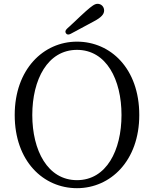

<svg xmlns="http://www.w3.org/2000/svg" viewBox="-20 -965 806 1005"><path d="M325 -791C330 -783 339 -782 350 -788L471 -853C511 -874 525 -891 525 -910C525 -930 510 -945 491 -945C476 -945 462 -935 429 -906C411 -890 390 -870 369 -850C356 -838 344 -827 331 -815C322 -806 320 -799 325 -791ZM57 -363C57 -121 207 20 383 20C559 20 709 -124 709 -363C709 -606 559 -747 383 -747C207 -747 57 -602 57 -363ZM149 -363C149 -548 229 -704 383 -704C537 -704 616 -548 616 -363C616 -178 537 -22 383 -22C229 -22 149 -178 149 -363Z"/></svg>

Font: 寒蝉锦书宋
Style: Regular
Weight: 400
Designer: 寒蝉锦书宋{Warren} 思源宋体{Ryoko NISHIZUKA 西塚涼子 (kana & ideographs); Frank Grießhammer (Latin, Greek & Cyrillic); Wenlong ZHANG 
Foundry: Adobe & ChillType
Version: Version 2.000;Glyphs 3.1.1 (3135)